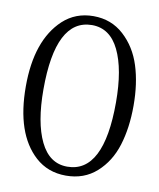

<svg xmlns="http://www.w3.org/2000/svg" viewBox="-77 -711 651 784"><g transform="rotate(10 248.5 -319.5)"><path d="M122 -36Q25 -124 25 -320Q25 -511 122 -602Q174 -650 248 -650Q322 -650 374 -602.5Q426 -555 449 -482.5Q472 -410 472 -318Q472 -226 449.5 -153.5Q427 -81 375.5 -35Q324 11 249 11Q174 11 122 -36ZM98 -320Q98 -183 136 -104.5Q174 -26 248 -26Q399 -26 399 -319Q399 -456 361 -534.5Q323 -613 248 -613Q98 -612 98 -320Z"/></g></svg>

Font: Glass Antiqua
Style: Regular
Weight: 400
Version: 1.001